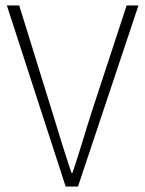

<svg xmlns="http://www.w3.org/2000/svg" viewBox="-20 -679 529 699"><path d="M219 0H264L484 -659H441L314 -272C288 -191 271 -130 244 -50H240C213 -130 195 -191 170 -272L50 -659H5Z"/></svg>

Font: Source Sans Pro Light
Style: Regular
Weight: 300
Designer: Paul D. Hunt
Foundry: Adobe Systems Incorporated
Version: Version 3.006;hotconv 1.0.111;makeotfexe 2.5.65597